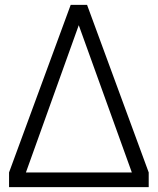

<svg xmlns="http://www.w3.org/2000/svg" viewBox="-20 -765 644 785"><path d="M17 0H588V-60L336 -745H269L17 -60ZM86 -60 302 -662 519 -60Z"/></svg>

Font: Mluvka Light
Style: Regular
Weight: 300
Designer: Modified by Jiří Krblich, Original typeface by Gumpita Rahayu
Foundry: Gumpita Rahayu & Jiří Krblich
Version: Version 2.000;Glyphs 3.1.1 (3134)